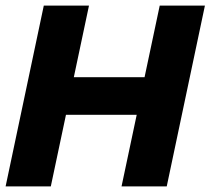

<svg xmlns="http://www.w3.org/2000/svg" viewBox="-25 -664 750 684"><path d="M-5 0 131 -644H292L238 -389H490L544 -644H705L569 0H408L462 -255H210L156 0Z"/></svg>

Font: Kanit SemiBold
Style: Italic
Weight: 600
Italic angle: -12°
Designer: Katatrad Team
Foundry: CadsonDemak
Version: Version 2.000; ttfautohint (v1.8.3)